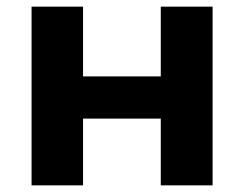

<svg xmlns="http://www.w3.org/2000/svg" viewBox="-20 -558 734 578"><path d="M75 0H230V-201H464V0H620V-538H464V-328H230V-538H75Z"/></svg>

Font: Talent SemiBold
Style: Bold
Weight: 700
Designer: Mike Powis
Version: Version 1.001;hotconv 1.0.109;makeotfexe 2.5.65596